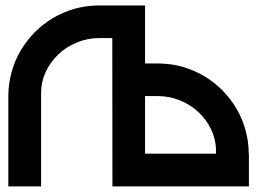

<svg xmlns="http://www.w3.org/2000/svg" viewBox="-20 -667 920 687"><path d="M870.1 -115.2H870.6V0H382.3L381.8 -530.8H335Q293.5 -530.8 255.4 -515.1Q218.3 -500 189.5 -473.1Q160.6 -445.8 144 -410.6Q127 -374 127 -333.5V0H9.8V-322.8Q9.8 -367.2 21.5 -408.7Q32.7 -450.2 53.7 -485.8Q74.7 -521 104 -551.3Q134.3 -581.5 168.9 -602.1Q203.6 -622.6 245.6 -635.3Q285.2 -646.5 330.6 -647.5H499V-439.9H549.3Q594.7 -439 634.3 -427.7Q676.3 -415 710.9 -394.5Q745.6 -374 775.9 -343.8Q805.2 -313.5 826.2 -278.3Q847.2 -242.7 858.4 -201.2Q870.1 -159.7 870.1 -115.2ZM752.9 -117.2V-126Q752.9 -166.5 735.8 -203.1Q719.2 -238.3 690.4 -265.6Q661.6 -292.5 624.5 -307.6Q586.4 -323.2 544.9 -323.2H499V-117.2Z"/></svg>

Font: Sangha Kali
Style: Regular
Weight: 400
Designer: Seslavinskaya Anna
Foundry: Popkern
Version: Version 2.000;PS 002.000;hotconv 1.0.88;makeotf.lib2.5.64775